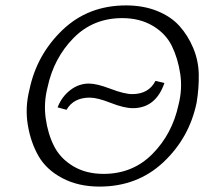

<svg xmlns="http://www.w3.org/2000/svg" viewBox="-20 -684 830 710"><path d="M348 6Q270 6 211 -25Q152 -56 123 -106Q94 -156 83 -221Q72 -286 89 -353Q116 -482 211 -573Q306 -664 446 -664Q510 -664 561 -643.5Q612 -623 643.5 -588Q675 -553 694.5 -506.5Q714 -460 715 -409Q716 -358 707 -304Q680 -174 584 -84Q488 6 348 6ZM363 -41Q471 -41 544 -115Q617 -189 640 -296Q655 -354 646.5 -411Q638 -468 615.5 -514Q593 -560 545 -588.5Q497 -617 432 -617Q324 -617 251.5 -543Q179 -469 156 -362Q141 -304 149 -246.5Q157 -189 180 -143.5Q203 -98 250.5 -69.5Q298 -41 363 -41ZM226 -278 193 -287Q208 -326 239.5 -350.5Q271 -375 309 -375Q338 -375 389 -355.5Q440 -336 469 -336Q530 -336 555 -385L588 -377Q556 -284 471 -284Q439 -284 389.5 -303.5Q340 -323 312 -323Q252 -323 226 -278Z"/></svg>

Font: EauTest Semilight
Style: Italic
Weight: 300
Italic angle: -12°
Designer: Christian Thalmann (Catharsis Fonts)
Version: Version 0.001;PS 000.001;hotconv 1.0.88;makeotf.lib2.5.64775